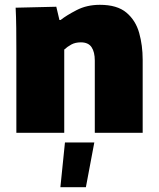

<svg xmlns="http://www.w3.org/2000/svg" viewBox="-20 -552 662 798"><path d="M48 -337Q48 -389 47.5 -435Q47 -481 45 -520L214 -524L227 -469H232Q256 -488 298.5 -510Q341 -532 395 -532Q467 -532 505.5 -499.5Q544 -467 558.5 -415Q573 -363 573 -304V0H374V-300Q374 -336 360.5 -356Q347 -376 316 -376Q293 -376 276.5 -367Q260 -358 247 -346V0H48ZM250 40H372L337 226H231Z"/></svg>

Font: Murecho Black
Style: Regular
Weight: 900
Designer: Neil Summerour
Foundry: Positype
Version: Version 1.010; ttfautohint (v1.8.3)